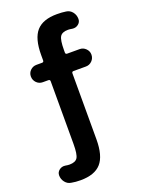

<svg xmlns="http://www.w3.org/2000/svg" viewBox="-177 -822 853 1135"><g transform="rotate(-20 250.0 -254.5)"><path d="M360.4 -630.9Q323.2 -630.9 310.1 -610.4Q296.9 -589.8 296.9 -525.4V-510.7Q296.9 -500 307.6 -500H385.7Q408.2 -500 424.3 -483.9Q440.4 -467.8 440.4 -446.3Q440.4 -422.9 424.3 -406.7Q408.2 -390.6 385.7 -390.6H307.6Q296.9 -390.6 296.9 -379.9V35.2Q296.9 138.7 256.3 184.6Q215.8 230.5 127 230.5Q94.7 230.5 70.3 225.6Q46.9 222.7 31.7 203.6Q16.6 184.6 16.6 160.2Q16.6 140.6 32.7 127.9Q48.8 115.2 70.3 118.2Q85.9 121.1 96.7 121.1Q133.8 121.1 147 100.6Q160.2 80.1 160.2 14.6V-379.9Q160.2 -390.6 149.4 -390.6H114.3Q91.8 -390.6 75.7 -406.7Q59.6 -422.9 59.6 -446.3Q59.6 -468.8 75.7 -484.4Q91.8 -500 114.3 -500H149.4Q160.2 -500 160.2 -510.7V-544.9Q160.2 -648.4 200.7 -694.3Q241.2 -740.2 330.1 -740.2Q362.3 -740.2 386.7 -736.3Q410.2 -733.4 425.3 -714.4Q440.4 -695.3 440.4 -669.9Q440.4 -650.4 424.3 -637.7Q408.2 -625 386.7 -627.9Q370.1 -630.9 360.4 -630.9Z"/></g></svg>

Font: Rounded-X Mgen+ 2m bold
Style: Bold
Weight: 700
Designer: [Source Han Sans]
Ryoko NISHIZUKA  (kana & ideographs); Paul D. Hunt (Latin, Greek & Cyrillic); Wenlong ZHANG  (bopomofo
Version: Version 1.059.20150602